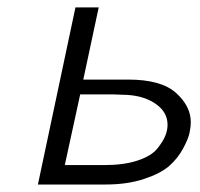

<svg xmlns="http://www.w3.org/2000/svg" viewBox="-20 -492 532 512"><path d="M81.1 0 181.2 -472.2H243.2L202.1 -279.8H321.8Q409.7 -279.8 449.2 -244.4Q488.8 -209 488.8 -166Q488.8 -153.8 485.4 -137.5Q481.9 -121.1 468 -95.5Q454.1 -69.8 431.6 -49.8Q409.2 -29.8 364.5 -14.9Q319.8 0 262.2 0ZM152.8 -51.8H258.8Q310.5 -51.8 347.2 -64Q383.8 -76.2 399.4 -95.7Q415 -115.2 420.9 -130.1Q426.8 -145 426.8 -159.2Q426.8 -192.4 396.5 -214.1Q366.2 -235.8 320.8 -238.8L284.2 -240.2H193.8Z"/></svg>

Font: CMU Bright
Style: Oblique
Weight: 500
Italic angle: -12°
Version: Version 0.7.0